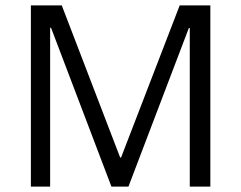

<svg xmlns="http://www.w3.org/2000/svg" viewBox="-20 -695 898 715"><path d="M95 0V-675H210L427.5 -108.3H430.8L649.2 -675H763.3V0H686.7V-590.8H683.3L458.3 0H395L170 -591.7H166.7V0Z"/></svg>

Font: Funnel Sans Light Light
Style: Regular
Weight: 300
Version: Version 1.000